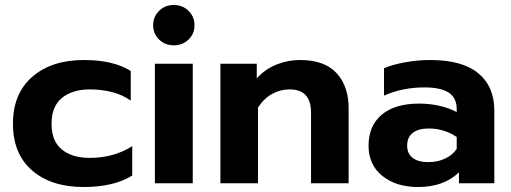

<svg xmlns="http://www.w3.org/2000/svg" viewBox="-20 -736 2053 771"><path d="M32 -239Q32 -360 109.5 -427.5Q187 -495 317 -495Q435 -495 505 -451V-332Q473 -355 430.5 -366Q388 -377 341 -377Q271 -377 229 -343Q187 -309 187 -239Q187 -169 228.5 -135.5Q270 -102 340 -102Q437 -102 511 -149V-31Q437 15 316 15Q186 15 109 -51.5Q32 -118 32 -239Z M595 -635Q595 -669 619 -692.5Q643 -716 678 -716Q713 -716 737 -692.5Q761 -669 761 -635Q761 -600 737 -577Q713 -554 678 -554Q643 -554 619 -577Q595 -600 595 -635ZM602 -480H754V0H602Z M865 -480H1011V-421Q1044 -458 1089.5 -476.5Q1135 -495 1185 -495Q1283 -495 1331.5 -442.5Q1380 -390 1380 -301V0H1229V-284Q1229 -377 1143 -377Q1105 -377 1072 -358.5Q1039 -340 1016 -304V0H865Z M1460 -151Q1460 -231 1513 -275.5Q1566 -320 1663 -320Q1706 -320 1745 -311Q1784 -302 1814 -286V-298Q1814 -343 1782 -364Q1750 -385 1684 -385Q1596 -385 1522 -352V-462Q1554 -476 1605 -485.5Q1656 -495 1707 -495Q1837 -495 1901 -441.5Q1965 -388 1965 -292V0H1823V-44Q1762 15 1659 15Q1571 15 1515.5 -29.5Q1460 -74 1460 -151ZM1814 -138V-186Q1763 -220 1702 -220Q1660 -220 1637.5 -202.5Q1615 -185 1615 -151Q1615 -119 1637 -102Q1659 -85 1700 -85Q1737 -85 1767 -99Q1797 -113 1814 -138Z"/></svg>

Font: Prompt SemiBold
Style: Regular
Weight: 600
Designer: Katatrad Team
Foundry: CadsonDemak
Version: Version 1.000